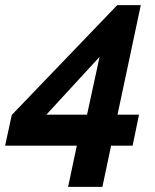

<svg xmlns="http://www.w3.org/2000/svg" viewBox="-23 -730 606 750"><path d="M243 0 277 -161H-3L23 -281L435 -710H527L436 -282H520L495 -161H411L377 0ZM317 -282 366 -508 158 -282Z"/></svg>

Font: PTCRaleway
Style: Bold Italic
Weight: 700
Italic angle: -12°
Designer: Matt McInerney, Pablo Impallari, Rodrigo Fuenzalida
Foundry: Matt McInerney, Pablo Impallari, Rodrigo Fuenzalida
Version: Version 3.000g; ttfautohint (v1.5) -l 8 -r 28 -G 28 -x 14 -D